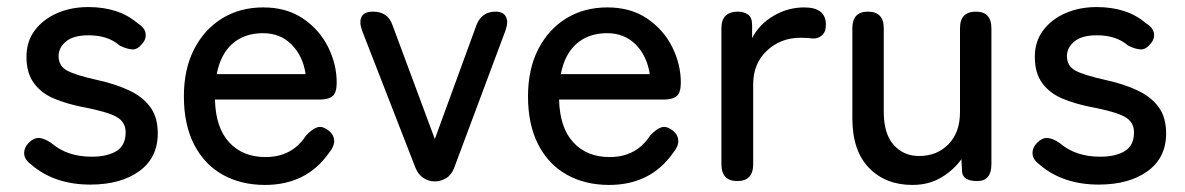

<svg xmlns="http://www.w3.org/2000/svg" viewBox="-20 -513 3357 544"><path d="M236 10Q134 10 68 -47Q49 -61 48.5 -78Q48 -95 62 -109Q76 -123 91 -122Q106 -121 125 -108Q170 -69 240 -69Q284 -69 310 -85Q336 -101 336 -138Q336 -168 309 -182.5Q282 -197 213 -210Q168 -219 132.5 -234Q97 -249 76 -277.5Q55 -306 55 -352Q55 -396 79 -427.5Q103 -459 142.5 -476Q182 -493 230 -493Q317 -493 370 -447Q390 -435 392.5 -418.5Q395 -402 382 -388Q369 -372 354 -373Q339 -374 319 -384Q286 -413 231 -413Q188 -413 167 -395.5Q146 -378 146 -354Q146 -326 170 -313Q194 -300 257 -286Q307 -275 345.5 -257Q384 -239 405.5 -210Q427 -181 427 -135Q427 -66 374.5 -28Q322 10 236 10Z M731 11Q663 11 611 -18Q559 -47 530 -103.5Q501 -160 501 -240Q501 -317 530 -373.5Q559 -430 609.5 -461Q660 -492 726 -492Q792 -492 838.5 -460.5Q885 -429 909.5 -380Q934 -331 934 -279Q934 -250 922 -240.5Q910 -231 887 -231H589Q591 -151 629.5 -109.5Q668 -68 732 -68Q808 -68 847 -129Q863 -146 877 -151.5Q891 -157 907 -146Q924 -135 926.5 -118Q929 -101 913 -81Q880 -34 834.5 -11.5Q789 11 731 11ZM594 -303H846Q838 -355 806 -387Q774 -419 725 -419Q673 -419 639 -389.5Q605 -360 594 -303Z M1212 1Q1195 1 1180 -8.5Q1165 -18 1157 -38L1006 -426Q997 -451 1004.5 -465.5Q1012 -480 1037 -480Q1079 -480 1092 -442L1212 -119L1330 -442Q1345 -480 1384 -480Q1406 -480 1413.5 -465.5Q1421 -451 1412 -426L1267 -38Q1260 -18 1244.5 -8.5Q1229 1 1212 1Z M1706 11Q1638 11 1586 -18Q1534 -47 1505 -103.5Q1476 -160 1476 -240Q1476 -317 1505 -373.5Q1534 -430 1584.5 -461Q1635 -492 1701 -492Q1767 -492 1813.5 -460.5Q1860 -429 1884.5 -380Q1909 -331 1909 -279Q1909 -250 1897 -240.5Q1885 -231 1862 -231H1564Q1566 -151 1604.5 -109.5Q1643 -68 1707 -68Q1783 -68 1822 -129Q1838 -146 1852 -151.5Q1866 -157 1882 -146Q1899 -135 1901.5 -118Q1904 -101 1888 -81Q1855 -34 1809.5 -11.5Q1764 11 1706 11ZM1569 -303H1821Q1813 -355 1781 -387Q1749 -419 1700 -419Q1648 -419 1614 -389.5Q1580 -360 1569 -303Z M2069 0Q2024 0 2024 -48V-433Q2024 -480 2071 -480Q2087 -480 2099 -472Q2111 -464 2111 -442V-405Q2131 -444 2171.5 -468Q2212 -492 2259 -492Q2320 -492 2320 -443Q2320 -422 2308.5 -412.5Q2297 -403 2283 -404Q2276 -405 2267 -405.5Q2258 -406 2248 -406Q2192 -406 2153 -369.5Q2114 -333 2114 -274V-48Q2114 0 2069 0Z M2565 11Q2489 11 2442 -37.5Q2395 -86 2395 -178V-433Q2395 -480 2439 -480Q2484 -480 2484 -433V-196Q2484 -134 2512 -102.5Q2540 -71 2584 -71Q2635 -71 2667.5 -104.5Q2700 -138 2700 -195V-433Q2700 -480 2745 -480Q2789 -480 2789 -433V-48Q2789 0 2749 0Q2709 0 2706 -25L2704 -62Q2683 -32 2647.5 -10.5Q2612 11 2565 11Z M3093 10Q2991 10 2925 -47Q2906 -61 2905.5 -78Q2905 -95 2919 -109Q2933 -123 2948 -122Q2963 -121 2982 -108Q3027 -69 3097 -69Q3141 -69 3167 -85Q3193 -101 3193 -138Q3193 -168 3166 -182.5Q3139 -197 3070 -210Q3025 -219 2989.5 -234Q2954 -249 2933 -277.5Q2912 -306 2912 -352Q2912 -396 2936 -427.5Q2960 -459 2999.5 -476Q3039 -493 3087 -493Q3174 -493 3227 -447Q3247 -435 3249.5 -418.5Q3252 -402 3239 -388Q3226 -372 3211 -373Q3196 -374 3176 -384Q3143 -413 3088 -413Q3045 -413 3024 -395.5Q3003 -378 3003 -354Q3003 -326 3027 -313Q3051 -300 3114 -286Q3164 -275 3202.5 -257Q3241 -239 3262.5 -210Q3284 -181 3284 -135Q3284 -66 3231.5 -28Q3179 10 3093 10Z"/></svg>

Font: Zen Maru Gothic Medium
Style: Regular
Weight: 500
Designer: Yoshimichi Ohira
Foundry: Positype
Version: Version 1.001